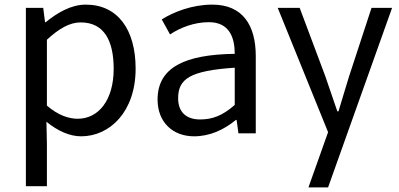

<svg xmlns="http://www.w3.org/2000/svg" viewBox="-20 -577 1729 831"><path d="M92 229H183V45L181 -50C230 -10 282 13 331 13C455 13 567 -93 567 -280C567 -447 491 -557 351 -557C287 -557 227 -521 178 -481H175L167 -543H92ZM316 -63C280 -63 232 -77 183 -120V-405C236 -454 282 -480 329 -480C432 -480 472 -399 472 -279C472 -144 407 -63 316 -63Z M820 13C888 13 949 -15 1001 -58H1004L1012 0H1087V-334C1087 -467 1031 -557 899 -557C811 -557 731 -525 680 -493L716 -428C759 -457 820 -481 884 -481C973 -481 996 -414 996 -344C781 -341 662 -286 662 -146C662 -47 729 13 820 13ZM846 -60C790 -60 751 -88 751 -152C751 -236 803 -271 996 -284V-123C943 -76 899 -60 846 -60Z M1400 234 1677 -543H1588L1491 -247C1476 -199 1460 -144 1445 -95H1440C1423 -144 1404 -200 1388 -247L1277 -543H1182L1400 -5L1315 234Z"/></svg>

Font: Spoqa Han Sans Neo Regular
Style: Regular
Weight: 400
Designer: [Spoqa Han Sans Neo] Dong-huui Kim  Younghwa Kang  Yujin Lee  [Noto Sans] Ryoko NISHIZUKA  (kana & ideographs); Paul D. 
Foundry: Spoqa (http://www.spoqa-han-sans.com)
Version: Version 1.000